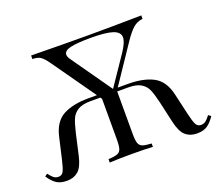

<svg xmlns="http://www.w3.org/2000/svg" viewBox="-119 -880 1222 1066"><g transform="rotate(-20 491.5 -347.0)"><path d="M982 -50Q960 -17 937 -1.5Q914 14 875 14Q835 14 808.5 -9Q782 -32 768 -94L740 -218Q728 -269 716.5 -296.5Q705 -324 678.5 -340.5Q652 -357 604 -357H538V-106Q538 -68 544 -51Q550 -34 566.5 -28Q583 -22 619 -20V0Q577 -3 491 -3Q411 -3 364 0V-20Q400 -22 416.5 -28Q433 -34 439 -51Q445 -68 445 -106V-347L438 -357H379Q331 -357 304.5 -340.5Q278 -324 266.5 -296.5Q255 -269 243 -218L215 -94Q201 -32 174.5 -9Q148 14 108 14Q69 14 46 -1.5Q23 -17 1 -50L16 -61Q31 -41 42.5 -32Q54 -23 71 -23Q90 -23 99.5 -40Q109 -57 120 -105L149 -231Q168 -315 225.5 -345.5Q283 -376 375 -376H425L245 -631Q221 -665 204 -676Q187 -687 157 -687V-708Q352 -705 491 -705Q626 -705 808 -708V-688Q775 -684 751.5 -663.5Q728 -643 698 -599L548 -376H608Q700 -376 757.5 -345.5Q815 -315 834 -231L863 -105Q874 -57 883.5 -40Q893 -23 912 -23Q929 -23 940.5 -32Q952 -41 967 -61ZM342 -645Q342 -631 355 -614L521 -378L637 -549Q671 -600 671 -628Q671 -660 630.5 -673.5Q590 -687 502 -687Q422 -687 382 -678Q342 -669 342 -645Z"/></g></svg>

Font: Playfair Display SC
Style: Regular
Weight: 400
Designer: Claus Eggers Sørensen
Foundry: Claus Eggers Sørensen
Version: Version 1.200; ttfautohint (v1.6)